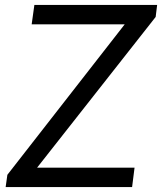

<svg xmlns="http://www.w3.org/2000/svg" viewBox="-20 -762 660 782"><path d="M518 0 528 -79H131L614 -693L620 -742H120L109 -663H488L10 -50L3 0Z"/></svg>

Font: Cheyenne Sans
Style: Italic
Weight: 400
Italic angle: -8.13011°
Designer: The Public Sans project authors (U.S. Web Design System), Libre Franklin designed by Pablo Impallari and Rodrigo Fuenzal
Foundry: The Cheyenne Sans Project Authors
Version: Version 2.007